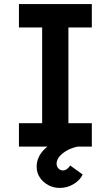

<svg xmlns="http://www.w3.org/2000/svg" viewBox="-20 -720 544 943"><path d="M73 0V-115H187V-585H73V-700H431V-585H316V-115H431V0ZM273 203Q243 203 217 189Q191 175 175.5 151.5Q160 128 160 99Q160 48 202.5 9Q245 -30 319 -51L361 0Q318 9 288 33Q258 57 258 84Q258 98 267 107.5Q276 117 289 117Q309 117 325 93L386 137Q374 164 342.5 183.5Q311 203 273 203Z"/></svg>

Font: Readex Pro Medium
Style: Regular
Weight: 500
Designer: Bonnie Shaver-Troup, Thomas Jockin
Foundry: Lexend
Version: Version 1.204; ttfautohint (v1.8.4.7-5d5b)